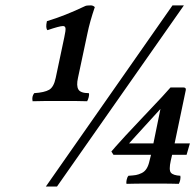

<svg xmlns="http://www.w3.org/2000/svg" viewBox="-20 -677 719 707"><path d="M544.9 -148.9 570.8 -275.9Q551.3 -254.9 512.9 -212.4Q474.6 -169.9 455.1 -148.9ZM613.8 -106.9 608.9 -85.9Q601.1 -50.8 609.4 -41Q617.7 -31.2 644 -29.8Q645.5 -23.9 643.6 -14.4Q641.6 -4.9 638.2 0Q614.3 -1 550.8 -1H537.1Q474.6 -1 445.8 0Q444.3 -4.9 446.3 -14.6Q448.2 -24.4 453.1 -29.8Q470.7 -30.8 480.5 -32.5Q490.2 -34.2 501.5 -39.6Q512.7 -44.9 519.8 -56.2Q526.9 -67.4 530.8 -85.9L536.1 -106.9H397.9Q396.5 -108.9 394 -113Q391.6 -117.2 390.1 -119.1Q402.3 -133.8 405.8 -137.2Q433.1 -168.5 496.8 -235.6Q560.5 -302.7 577.1 -320.8L607.9 -355H654.8Q666 -355 664.1 -345.2L623 -148.9H679.2L667 -106.9ZM211.9 -581.1Q199.2 -581.1 154.8 -565.9Q147 -573.7 152.8 -599.1Q218.3 -618.7 293.9 -654.8Q298.8 -657.2 314 -657.2Q322.8 -657.2 329.1 -650.9Q310.5 -596.2 301.8 -553.2L267.1 -390.1Q260.7 -361.3 268.6 -347.7Q276.4 -334 307.1 -334Q309.1 -328.6 306.6 -319.1Q304.2 -309.6 300.8 -304.2Q272.9 -305.2 208 -305.2Q127.9 -305.2 100.1 -304.2Q96.2 -321.3 106 -334Q143.6 -336.4 160.9 -346.4Q178.2 -356.4 185.1 -390.1L216.8 -540Q222.2 -564.5 221.2 -572.8Q220.2 -581.1 211.9 -581.1ZM148.9 9.8 615.2 -657.2H657.2L189.9 9.8Z"/></svg>

Font: Common Serif
Style: Bold Italic
Weight: 700
Italic angle: -12°
Designer: Philipp H. Poll, Khaled Hosny
Foundry: Stefan Peev, Context Ltd.
Version: Version 1.026